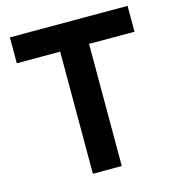

<svg xmlns="http://www.w3.org/2000/svg" viewBox="-105 -792 801 881"><g transform="rotate(-15 295.0 -351.5)"><path d="M581.1 -703.1H22V-580.1H228V0H365.2V-580.1H581.1Z"/></g></svg>

Font: Faust Sans Bold
Style: Regular
Weight: 700
Designer: Andreas Faust
Version: Version 1.003;Glyphs 3.1.2 (3151)